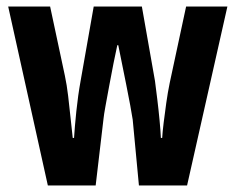

<svg xmlns="http://www.w3.org/2000/svg" viewBox="-20 -566 719 586"><path d="M385 -201Q383 -215 377.5 -244.5Q372 -274 365 -309Q358 -344 351.5 -376Q345 -408 341 -428H338Q333 -406 326.5 -373Q320 -340 313.5 -305Q307 -270 302 -242.5Q297 -215 296 -204L272 0H126L5 -546H133L178 -335Q184 -307 188 -273Q192 -239 195.5 -205Q199 -171 202 -145H206Q208 -178 213 -226.5Q218 -275 226 -319L266 -546H413L453 -319Q456 -296 460 -263.5Q464 -231 467 -199Q470 -167 471 -145H475Q476 -163 479.5 -191.5Q483 -220 487.5 -252Q492 -284 498 -313L548 -546H674L551 0H404Z"/></svg>

Font: Noto Sans Sinhala ExtraCondensed
Style: Bold
Weight: 700
Width: 2
Designer: Jelle Bosma - Monotype Design Team
Foundry: Monotype Imaging Inc.
Version: Version 2.006; ttfautohint (v1.8.4.7-5d5b)